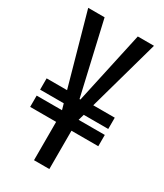

<svg xmlns="http://www.w3.org/2000/svg" viewBox="-167 -721 666 781"><g transform="rotate(30 166.0 -330.5)"><path d="M128 -7V-187H6V-240H125L117 -268H6V-321H102L9 -654H86L164 -315H168L242 -654H318L225 -321H326V-268H211L203 -240H326V-187H200V-7Z"/></g></svg>

Font: Bricolage Grotesque 96pt Condensed Light
Style: Regular
Weight: 300
Width: 3
Designer: Mathieu Triay
Foundry: Atelier Triay
Version: Version 1.001; ttfautohint (v1.8.4.7-5d5b);gftools[0.9.33.de